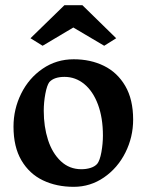

<svg xmlns="http://www.w3.org/2000/svg" viewBox="-20 -703 561 735"><path d="M262.2 -476.1Q326.7 -476.1 377.9 -450.9Q429.2 -425.8 459.5 -374Q489.7 -322.3 489.7 -245.1Q489.7 -178.2 460 -118.9Q430.2 -59.6 377.9 -23.7Q325.7 12.2 262.2 12.2Q196.3 12.2 144.3 -12.7Q92.3 -37.6 62 -89.1Q31.7 -140.6 31.7 -218.3Q31.7 -285.2 61 -344.5Q90.3 -403.8 143.1 -439.9Q195.8 -476.1 262.2 -476.1ZM352.1 -75.7Q362.3 -88.4 368.2 -120.8Q374 -153.3 374 -184.1Q374 -252 355 -303Q335.9 -354 302.5 -381.3Q269 -408.7 227.1 -408.7Q187 -408.7 168.9 -388.7Q159.7 -376.5 153.6 -344Q147.5 -311.5 147.5 -278.8Q147.5 -218.3 163.8 -167.5Q180.2 -116.7 212.9 -85.9Q245.6 -55.2 291.5 -55.2Q310.5 -55.2 326.7 -60.3Q342.8 -65.4 352.1 -75.7ZM143.1 -527.8 96.7 -556.6 226.6 -683.1H295.4L424.8 -556.6L378.9 -527.8L260.7 -597.7Z"/></svg>

Font: Vesper Libre Medium
Style: Regular
Weight: 500
Designer: Robert Keller & Kimya Gandhi
Foundry: Mota Italic
Version: Version 1.058